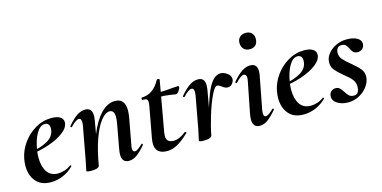

<svg xmlns="http://www.w3.org/2000/svg" viewBox="-64 -937 2537 1274"><g transform="rotate(-15 1204.5 -299.5)"><path d="M22 -136Q22 -158 27 -185Q37 -239 71.5 -288Q106 -337 158 -368Q210 -399 270 -399Q308 -399 329 -386Q350 -373 350 -350Q350 -315 310 -283.5Q270 -252 206 -230Q142 -208 73 -201L75 -214Q157 -227 203.5 -256Q250 -285 250 -336Q250 -353 241.5 -362.5Q233 -372 218 -372Q185 -372 160 -329Q135 -286 124 -218Q120 -194 120 -166Q120 -105 145 -68.5Q170 -32 219 -32Q240 -32 264.5 -39.5Q289 -47 309 -63H310Q313 -63 315.5 -60Q318 -57 316 -55Q280 -20 240 -4Q200 12 160 12Q91 12 56.5 -30Q22 -72 22 -136Z M648 -47Q648 -62 653 -89L682 -248Q687 -276 687 -293Q687 -342 655 -342Q626 -342 595 -303.5Q564 -265 537 -190Q510 -115 493 -12L475 -13Q494 -131 529 -218Q564 -305 609.5 -352Q655 -399 706 -399Q775 -399 775 -316Q775 -297 770 -267L737 -89Q734 -74 734 -65Q734 -42 750 -42Q760 -42 772.5 -51Q785 -60 803 -77Q805 -79 806 -79Q809 -79 811 -75.5Q813 -72 811 -69Q777 -29 750.5 -10Q724 9 696 9Q648 9 648 -47ZM404 0 408 -21Q418 -68 419 -74L460 -297Q462 -306 462 -319Q462 -346 445 -346Q424 -346 387 -306Q386 -305 384 -305Q381 -305 379 -308.5Q377 -312 379 -315Q415 -357 443.5 -376Q472 -395 501 -395Q548 -395 548 -342Q548 -327 545 -309L493 -12Q488 8 437 8Q404 8 404 0Z M877 -61Q877 -76 880 -94L919 -306Q922 -323 922 -334Q922 -349 914 -354Q906 -359 885 -359Q882 -359 882 -366Q882 -375 885 -375Q965 -375 1012 -463Q1014 -466 1019 -466Q1024 -466 1028 -464Q1032 -462 1031 -460L969 -111Q967 -95 967 -89Q967 -65 979.5 -54Q992 -43 1018 -43Q1056 -43 1102 -80H1103Q1107 -80 1110 -77Q1113 -74 1110 -71Q1064 -27 1028.5 -7.5Q993 12 958 12Q877 12 877 -61ZM991 -349 993 -378Q1046 -378 1100 -384L1136 -386Q1143 -386 1143 -377Q1143 -369 1131.5 -353Q1120 -337 1110 -337Q1108 -337 1072 -343Q1036 -349 991 -349Z M1430 -395Q1454 -395 1476.5 -378Q1499 -361 1499 -339Q1499 -323 1486.5 -307.5Q1474 -292 1455 -292Q1437 -292 1416 -309Q1409 -314 1402 -318Q1395 -322 1388 -322Q1371 -322 1346 -269Q1321 -216 1298.5 -142Q1276 -68 1266 -12L1256 -13Q1286 -175 1329.5 -285Q1373 -395 1430 -395ZM1177 0Q1178 -7 1183.5 -30Q1189 -53 1193 -74L1234 -297Q1236 -313 1236 -318Q1236 -346 1218 -346Q1198 -346 1161 -306Q1160 -305 1158 -305Q1154 -305 1152 -308.5Q1150 -312 1153 -315Q1189 -357 1217.5 -376Q1246 -395 1275 -395Q1300 -395 1311 -381.5Q1322 -368 1322 -342Q1322 -327 1319 -309L1266 -12Q1264 -3 1250 2.5Q1236 8 1210 8Q1177 8 1177 0Z M1547 -47Q1547 -62 1552 -89L1593 -297Q1596 -311 1596 -320Q1596 -333 1591 -339.5Q1586 -346 1578 -346Q1557 -346 1521 -306Q1520 -305 1518 -305Q1514 -305 1512 -308.5Q1510 -312 1512 -315Q1548 -357 1577 -376Q1606 -395 1634 -395Q1682 -395 1682 -343Q1682 -326 1678 -309L1636 -89Q1634 -80 1634 -66Q1634 -42 1649 -42Q1659 -42 1671.5 -51Q1684 -60 1702 -77Q1704 -79 1706 -79Q1709 -79 1711 -75.5Q1713 -72 1710 -69Q1676 -29 1649.5 -10Q1623 9 1595 9Q1547 9 1547 -47ZM1605 -557Q1605 -581 1620.5 -596Q1636 -611 1662 -611Q1688 -611 1702.5 -596Q1717 -581 1717 -557Q1717 -529 1702.5 -514Q1688 -499 1662 -499Q1636 -499 1620.5 -514.5Q1605 -530 1605 -557Z M1758 -136Q1758 -158 1763 -185Q1773 -239 1807.5 -288Q1842 -337 1894 -368Q1946 -399 2006 -399Q2044 -399 2065 -386Q2086 -373 2086 -350Q2086 -315 2046 -283.5Q2006 -252 1942 -230Q1878 -208 1809 -201L1811 -214Q1893 -227 1939.5 -256Q1986 -285 1986 -336Q1986 -353 1977.5 -362.5Q1969 -372 1954 -372Q1921 -372 1896 -329Q1871 -286 1860 -218Q1856 -194 1856 -166Q1856 -105 1881 -68.5Q1906 -32 1955 -32Q1976 -32 2000.5 -39.5Q2025 -47 2045 -63H2046Q2049 -63 2051.5 -60Q2054 -57 2052 -55Q2016 -20 1976 -4Q1936 12 1896 12Q1827 12 1792.5 -30Q1758 -72 1758 -136Z M2098 -54Q2098 -77 2111 -89.5Q2124 -102 2143 -102Q2160 -102 2170 -93Q2180 -84 2193 -64Q2206 -43 2217.5 -33Q2229 -23 2249 -23Q2266 -23 2274.5 -32.5Q2283 -42 2286 -63Q2287 -67 2287 -75Q2287 -104 2270 -125Q2253 -146 2217 -174Q2181 -204 2163.5 -225.5Q2146 -247 2146 -277Q2146 -283 2148 -295Q2153 -320 2173.5 -343Q2194 -366 2226.5 -381Q2259 -396 2297 -396Q2342 -396 2368.5 -381Q2395 -366 2395 -341Q2395 -320 2381 -307.5Q2367 -295 2350 -295Q2329 -295 2319 -304.5Q2309 -314 2301 -332Q2292 -350 2283 -359Q2274 -368 2254 -368Q2238 -368 2229 -358.5Q2220 -349 2218 -337Q2217 -333 2217 -325Q2217 -299 2234 -279Q2251 -259 2286 -231Q2324 -200 2342 -177.5Q2360 -155 2360 -125Q2360 -120 2358 -108Q2353 -81 2332 -53.5Q2311 -26 2276.5 -7.5Q2242 11 2201 11Q2158 11 2128 -8Q2098 -27 2098 -54Z"/></g></svg>

Font: Cormorant Infant
Style: Bold Italic
Weight: 700
Italic angle: -10°
Designer: Christian Thalmann (Catharsis Fonts)
Foundry: Catharsis Fonts
Version: Version 4.000